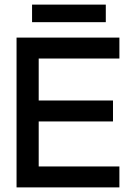

<svg xmlns="http://www.w3.org/2000/svg" viewBox="-20 -813 580 833"><path d="M119.1 -793H439V-716.8H119.1ZM498 -649.9V-559.1H147.9V-377H470.2V-286.1H147.9V-90.8H498V0H51.8V-649.9Z"/></svg>

Font: Overused Grotesk Medium
Style: Regular
Weight: 500
Version: Version 0.002